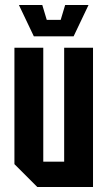

<svg xmlns="http://www.w3.org/2000/svg" viewBox="-20 -752 432 772"><path d="M354 -560V0H130L38 -92V-560H154V-102H238V-560ZM242 -732H336L276 -606H116L56 -732H150L168 -672H224Z"/></svg>

Font: Tektur Condensed Medium
Style: Regular
Weight: 500
Width: 3
Designer: Adam Jagosz
Foundry: Adam Jagosz
Version: Version 1.005;gftools[0.9.30]